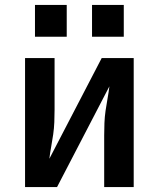

<svg xmlns="http://www.w3.org/2000/svg" viewBox="-20 -754 640 774"><path d="M81 0V-520H200V-312Q200 -287 199 -262Q198 -237 194.5 -212.5Q191 -188 186.5 -163.5Q182 -139 179 -114L390 -520H519V0H400V-208Q400 -233 401 -258Q402 -283 405.5 -307.5Q409 -332 413.5 -356.5Q418 -381 421 -406L210 0ZM479 -606H351V-734H479ZM121 -606V-734H249V-606Z"/></svg>

Font: Iosevka SS04 Extended
Style: Bold
Weight: 700
Width: 7
Monospace: yes
Designer: Belleve Invis
Foundry: Belleve Invis
Version: Version 19.0.0; ttfautohint (v1.8.4)